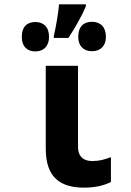

<svg xmlns="http://www.w3.org/2000/svg" viewBox="-20 -851 603 881"><path d="M227 -686V-677H294C328 -729 357 -781 374 -822V-831H251C248 -793 237 -729 227 -686ZM402 -616C440 -616 466 -639 466 -682C466 -728 440 -751 402 -751C364 -751 339 -729 339 -682C339 -639 364 -616 402 -616ZM142 -615C179 -615 205 -638 205 -682C205 -728 179 -750 142 -750C104 -750 80 -728 80 -682C80 -638 104 -615 142 -615ZM366 10C417 10 458 0 489 -16V-130C461 -119 435 -112 404 -112C368 -112 338 -128 338 -178V-549H190V-168C190 -34 260 10 366 10Z"/></svg>

Font: Noto Sans Mono SemiCondensed ExtraBold
Style: Regular
Weight: 800
Width: 4
Designer: Monotype Design Team
Foundry: Monotype Imaging Inc.
Version: Version 2.014